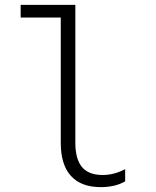

<svg xmlns="http://www.w3.org/2000/svg" viewBox="-20 -760 640 790"><path d="M290 -173V-740H65V-688H230V-173Q230 -82 272 -36Q314 10 395 10Q424 10 449.5 4Q475 -2 495 -14V-64Q472 -52 449 -46Q426 -40 402 -40Q345 -40 317.5 -72.5Q290 -105 290 -173Z"/></svg>

Font: CommitMonoV143 ExtLt
Style: Regular
Weight: 200
Monospace: yes
Designer: Eigil Nikolajsen
Foundry: Eigil Nikolajsen
Version: Version 1.143